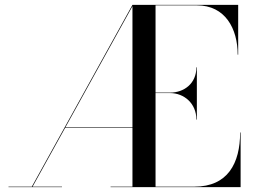

<svg xmlns="http://www.w3.org/2000/svg" viewBox="-20 -770 1040 790"><path d="M15 -2V0H235V-2H114L248 -244H525V-2H435V0H970V-225H968C968 -98 917 -2 780 -2H620V-387H680C737 -387 788 -345 788 -278H790V-493H788C788 -426 737 -389 680 -389H620V-748H790C907 -748 958 -652 958 -545H960V-750H525L111 -2ZM249 -246 525 -744.5V-246Z"/></svg>

Font: Bodoni* 96pt
Style: Regular
Weight: 400
Version: Version 2.3